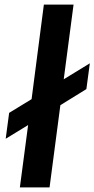

<svg xmlns="http://www.w3.org/2000/svg" viewBox="-20 -820 413 840"><path d="M4.9 -212.9 20 -326.2 118.2 -386.2 171.9 -799.8H301.8L258.8 -473.1L373 -543L357.9 -430.2L244.1 -359.9L196.8 0H66.9L103 -272.9Z"/></svg>

Font: Cooper Hewitt
Style: Semibold Italic
Weight: 710
Designer: Village Type and Design LLC
Foundry: Cooper Hewitt Smithsonian Design Museum
Version: 1.000